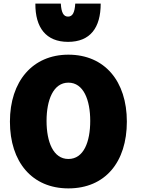

<svg xmlns="http://www.w3.org/2000/svg" viewBox="-20 -1019 827 1064"><path d="M683 -345C683 -121 563 25 359 25C158 25 35 -121 35 -345C35 -569 161 -716 359 -716C560 -716 683 -569 683 -345ZM480 -349C480 -465 443 -561 359 -561C275 -561 238 -464 238 -349C238 -233 275 -138 359 -138C444 -138 480 -233 480 -349ZM357 -787C235 -787 175 -866 176 -999H317C320 -949 332 -927 357 -927C382 -927 394 -949 397 -999H538C538 -865 480 -787 357 -787Z"/></svg>

Font: Repo Black
Style: Regular
Weight: 900
Designer: Stefan Peev
Foundry: Context Ltd
Version: Version 1.502